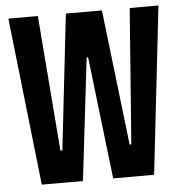

<svg xmlns="http://www.w3.org/2000/svg" viewBox="-50 -736 743 785"><g transform="rotate(-5 321.0 -344.0)"><path d="M13 -688H134L178 -132H186L249 -688H397L462 -132H469L511 -688H629L551 0H383L324 -502H318L259 0H90Z"/></g></svg>

Font: Saira ExtraCondensed
Style: Bold
Weight: 700
Width: 2
Designer: Hector Gatti with collaboration of the Omnibus-Type team
Foundry: Omnibus-Type
Version: Version 0.072; ttfautohint (v1.8)